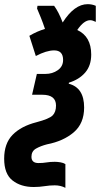

<svg xmlns="http://www.w3.org/2000/svg" viewBox="-80 -688 480 922"><path d="M234 100Q225 94 210.5 91.5Q196 89 183 89Q161 89 143.5 92Q126 95 105 95Q71 95 71 65Q71 38 93 25.5Q115 13 146 5Q224 -10 274 -52.5Q324 -95 324 -172Q324 -267 250 -286L251 -291Q300 -306 329 -339.5Q358 -373 358 -426Q358 -513 291 -544Q323 -591 353 -591Q364 -591 380 -583V-660Q362 -668 341 -668Q277 -668 221 -580Q202 -630 180 -660H100L98 -647Q107 -626 116.5 -602.5Q126 -579 136 -549Q98 -538 61 -516L92 -419Q143 -446 180 -446Q223 -446 223 -400Q223 -369 197.5 -351Q172 -333 138 -333H97L74 -233H123Q189 -233 189 -181Q189 -150 172.5 -133.5Q156 -117 95 -101Q21 -82 -19.5 -40.5Q-60 1 -60 74Q-60 147 -20 178.5Q20 210 82 210Q109 210 134 206Q159 202 183 202Q211 202 234 214Z"/></svg>

Font: Noto Sans UI Condensed ExtraBold
Style: Italic
Weight: 800
Width: 3
Designer: Monotype Design Team
Foundry: Monotype Imaging Inc.
Version: 1.001